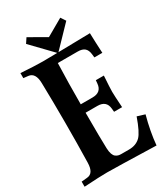

<svg xmlns="http://www.w3.org/2000/svg" viewBox="-217 -986 939 1082"><g transform="rotate(-30 252.5 -444.5)"><path d="M293.5 -356.9H216.8Q216.8 -185.5 219.2 -123.5Q220.2 -101.1 225.3 -86.4Q230.5 -71.8 239 -65.4Q247.6 -59.1 255.6 -56.9Q263.7 -54.7 274.4 -54.7H325.2Q371.1 -54.7 399.4 -82.5Q424.8 -107.9 455.6 -195.3L504.9 -180.2Q478.5 -83 470.7 2.9Q202.1 -4.9 153.3 -4.9Q106.9 -4.9 3.4 1.5V-31.7L41.5 -35.2H41Q85 -38.6 86.4 -106.9Q89.4 -231 89.4 -366.2Q89.4 -501.5 86.4 -625.5Q85 -692.9 41 -697.8L10.3 -701.2V-733.9Q105.5 -727.5 153.3 -727.5Q208 -727.5 461.9 -732.9Q463.4 -673.8 467.3 -602.1H415.5L413.1 -624Q410.2 -651.4 395.3 -664.6Q380.4 -677.7 350.6 -677.7H221.2Q216.8 -550.3 216.8 -411.6H293.5Q351.6 -411.6 356.4 -465.3L358.4 -486.8H410.6Q405.3 -407.2 405.3 -384.3Q405.3 -360.8 410.6 -281.2H358.4L356.4 -302.7Q351.6 -356.9 293.5 -356.9ZM251 -724.6 120.1 -860.4 141.1 -892.1 251 -829.1Q320.3 -868.2 360.8 -892.1L381.8 -860.4Z"/></g></svg>

Font: Flanker
Style: Bold
Weight: 700
Designer: Flanker
Foundry: Flanker
Version: Version 2.021